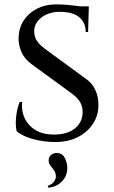

<svg xmlns="http://www.w3.org/2000/svg" viewBox="-20 -634 520 876"><path d="M235 -614Q261 -614 284.5 -612Q308 -610 327.5 -607.5Q347 -605 362 -601.5Q377 -598 385 -595L382 -488H371Q371 -531 341.5 -555.5Q312 -580 253 -580Q203 -580 169.5 -554.5Q136 -529 136 -491Q136 -476 141 -462.5Q146 -449 157 -436.5Q168 -424 184 -412L371 -275Q400 -256 415 -223.5Q430 -191 429 -154Q429 -106 403 -67.5Q377 -29 333 -7.5Q289 14 233 14Q199 14 164.5 8Q130 2 102 -9Q74 -20 56 -35Q52 -51 52 -75Q52 -99 57 -124.5Q62 -150 70 -169H81Q77 -124 95 -90Q113 -56 147.5 -37.5Q182 -19 229 -20Q290 -21 323.5 -49.5Q357 -78 357 -123Q357 -148 345.5 -168Q334 -188 308 -207L127 -339Q92 -364 77.5 -397.5Q63 -431 65 -466Q67 -509 89.5 -542.5Q112 -576 150 -595Q188 -614 235 -614ZM385 -605V-587H302V-605ZM202 99Q202 82 213 73Q224 64 239 64Q264 64 275.5 86.5Q287 109 287 132Q287 170 261.5 195Q236 220 200 222L198 214Q217 207 226 195Q235 183 235 170Q235 161 231.5 152.5Q228 144 222 137Q215 129 208.5 119.5Q202 110 202 99Z"/></svg>

Font: Cinzel Medium
Style: Regular
Weight: 500
Designer: Natanael Gama
Version: Version 2.000